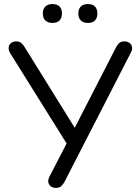

<svg xmlns="http://www.w3.org/2000/svg" viewBox="-20 -915 684 942"><path d="M254.2 6.9Q240.1 6.9 229.7 -0.6Q219.2 -8.1 217.1 -21Q214.9 -33.9 223.7 -50.4L315.8 -228.6V-196.6L29.8 -654.5Q21.1 -669.6 22.5 -682.8Q23.9 -695.9 34.1 -703.9Q44.3 -711.9 59.3 -711.9Q74.7 -711.9 84 -704.4Q93.2 -697 101.5 -682.9L356.1 -272.9H338.9L549.1 -682.4Q555.9 -695.6 564.9 -703.8Q573.9 -711.9 590.3 -711.9Q604.8 -711.9 615 -704.7Q625.2 -697.4 627.6 -684.8Q630 -672.1 620.8 -654.6L296.4 -22.6Q290 -10.4 280.5 -1.7Q271.1 6.9 254.2 6.9ZM411.5 -802.4Q388.9 -802.4 376.6 -814.5Q364.3 -826.5 364.3 -849.1Q364.3 -871.2 376.6 -883.2Q388.9 -895.2 411.5 -895.2Q433.6 -895.2 445.6 -883.2Q457.7 -871.2 457.7 -849.1Q457.7 -826.5 445.9 -814.5Q434.1 -802.4 411.5 -802.4ZM237.3 -802.4Q215.2 -802.4 202.7 -814.5Q190.2 -826.5 190.2 -849.1Q190.2 -871.2 202.7 -883.2Q215.2 -895.2 237.3 -895.2Q259.9 -895.2 272 -883.2Q284 -871.2 284 -849.1Q284 -826.5 272 -814.5Q259.9 -802.4 237.3 -802.4Z"/></svg>

Font: Nunito ExtraLight
Style: Regular
Weight: 200
Designer: Vernon Adams
Foundry: Vernon Adams
Version: Version 3.602